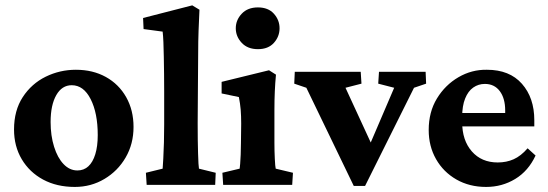

<svg xmlns="http://www.w3.org/2000/svg" viewBox="-20 -701 2076 728"><path d="M263.7 7.8Q195.3 7.8 143.6 -20Q91.8 -47.9 62.5 -97.2Q33.2 -146.5 33.2 -210Q33.2 -282.2 66.4 -333Q99.6 -383.8 153.3 -410.2Q207 -436.5 267.6 -436.5Q332 -436.5 381.3 -409.2Q430.7 -381.8 458.5 -332.5Q486.3 -283.2 486.3 -219.7Q486.3 -155.3 456.5 -104Q426.8 -52.7 376 -22.5Q325.2 7.8 263.7 7.8ZM273.4 -54.7Q297.9 -54.7 314.9 -70.3Q332 -85.9 341.3 -116.2Q350.6 -146.5 350.6 -188.5Q350.6 -272.5 323.7 -325.2Q296.9 -377.9 252 -377.9Q214.8 -377.9 193.4 -340.3Q171.9 -302.7 171.9 -238.3Q171.9 -186.5 185.1 -144.5Q198.2 -102.5 221.2 -78.6Q244.1 -54.7 273.4 -54.7Z M536.1 0 533.2 -45.9 596.7 -61.5Q597.7 -72.3 599.1 -99.1Q600.6 -126 601.6 -161.1Q602.5 -196.3 602.5 -229.5V-352.5Q602.5 -386.7 602.1 -420.4Q601.6 -454.1 601.1 -484.9Q600.6 -515.6 599.6 -540.5Q598.6 -565.4 596.7 -581.1L524.4 -590.8L522.5 -632.8L709 -680.7L736.3 -664.1Q734.4 -623 732.9 -584.5Q731.4 -545.9 731.4 -497.1Q731.4 -448.2 730.5 -377.9L729.5 -234.4Q729.5 -166 731 -118.7Q732.4 -71.3 734.4 -61.5L797.9 -45.9L795.9 0Z M826.2 0 823.2 -45.9 888.7 -61.5Q889.6 -65.4 890.6 -79.6Q891.6 -93.8 892.6 -114.3Q893.6 -134.8 893.6 -159.2L894.5 -232.4Q894.5 -261.7 892.6 -285.2Q890.6 -308.6 885.7 -333L820.3 -346.7V-390.6L1000 -434.6L1026.4 -418Q1023.4 -386.7 1022 -355Q1020.5 -323.2 1020.5 -283.2V-160.2Q1020.5 -127.9 1022 -98.6Q1023.4 -69.3 1025.4 -61.5L1090.8 -45.9L1087.9 0ZM958 -514.6Q918.9 -514.6 896.5 -538.6Q874 -562.5 874 -593.8Q874 -625 896.5 -648.9Q918.9 -672.9 958 -672.9Q997.1 -672.9 1018.6 -648.9Q1040 -625 1040 -593.8Q1040 -562.5 1018.6 -538.6Q997.1 -514.6 958 -514.6Z M1321.3 3.9 1141.6 -368.2 1095.7 -383.8 1097.7 -428.7H1347.7L1350.6 -383.8L1290 -368.2L1400.4 -128.9H1372.1L1474.6 -368.2L1414.1 -383.8L1417 -428.7H1593.8L1595.7 -383.8L1549.8 -368.2L1364.3 3.9Z M1823.2 7.8Q1759.8 7.8 1710.4 -20.5Q1661.1 -48.8 1633.3 -97.7Q1605.5 -146.5 1605.5 -208Q1605.5 -276.4 1636.7 -327.6Q1668 -378.9 1718.3 -408.2Q1768.6 -437.5 1826.2 -436.5Q1912.1 -436.5 1959 -383.3Q2005.9 -330.1 2005.9 -245.1V-221.7H1718.8V-272.5H1910.2L1895.5 -249V-282.2Q1895.5 -328.1 1875 -355.5Q1854.5 -382.8 1818.4 -382.8Q1793.9 -382.8 1774.4 -369.1Q1754.9 -355.5 1743.7 -327.6Q1732.4 -299.8 1732.4 -257.8V-237.3Q1732.4 -168.9 1769 -127Q1805.7 -85 1867.2 -85Q1900.4 -85 1927.7 -97.2Q1955.1 -109.4 1980.5 -138.7L2010.7 -111.3Q1983.4 -52.7 1933.6 -22.5Q1883.8 7.8 1823.2 7.8Z"/></svg>

Font: Crimson Pro
Style: Bold
Weight: 700
Designer: Jacques Le Bailly
Foundry: Baron von Fonthausen
Version: Version 1.003